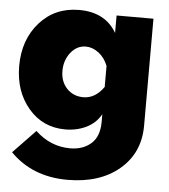

<svg xmlns="http://www.w3.org/2000/svg" viewBox="-54 -584 754 856"><g transform="rotate(5 323.5 -156.5)"><path d="M21 -264Q21 -382 89.5 -459Q158 -536 266 -536Q383 -536 434 -448V-526H599V-48Q599 75 511 149Q423 223 279 223Q122 223 23 122L123 18Q191 82 279 82Q336 82 372.5 50Q409 18 409 -48V-82Q387 -42 344.5 -21Q302 0 250 0Q149 0 85 -75.5Q21 -151 21 -264ZM409 -204V-298Q395 -334 367.5 -355Q340 -376 310 -376Q270 -376 242.5 -341.5Q215 -307 215 -259Q215 -211 244 -180.5Q273 -150 318 -150Q371 -150 409 -204Z"/></g></svg>

Font: Raleway-v4020 Black
Style: Regular
Weight: 900
Designer: Matt McInerney, Pablo Impallari, Rodrigo Fuenzalida
Foundry: Matt McInerney, Pablo Impallari, Rodrigo Fuenzalida
Version: Version 4.020;PS 004.020;hotconv 1.0.88;makeotf.lib2.5.64775